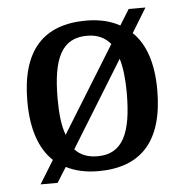

<svg xmlns="http://www.w3.org/2000/svg" viewBox="-47 -622 682 708"><g transform="rotate(-5 293.5 -268.0)"><path d="M128 -46 75 40H138L173 -16C206 1 246 10 292 10C451 10 534 -81 534 -269C534 -369 509 -441 462 -486L517 -576H455L419 -518C385 -537 343 -547 295 -547C135 -547 53 -456 53 -269C53 -166 79 -92 128 -46ZM380 -453 183 -134C170 -168 165 -214 165 -269C165 -417 199 -491 293 -491C331 -491 359 -478 380 -453ZM294 -45C257 -45 230 -56 210 -78L406 -396C416 -363 421 -320 421 -269C421 -122 388 -45 294 -45Z"/></g></svg>

Font: Noto Serif Ethiopic Medium
Style: Regular
Weight: 500
Designer: Monotype Design Team
Foundry: Monotype Imaging Inc.
Version: Version 2.102